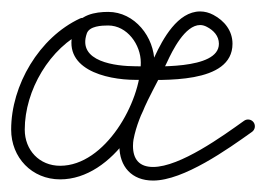

<svg xmlns="http://www.w3.org/2000/svg" viewBox="-22 -300 470 339"><path d="M119.3 -267.4C119.3 -267.4 119.3 -267.4 119.3 -267.4C47.2 -233.9 -2.3 -149.6 -2.3 -71.2C-2.3 -21.8 34.3 16.7 84.2 16.7C177.7 16.7 250.6 -106.2 250.6 -189.5C250.6 -234.5 215.9 -279 169 -279C145.8 -279 117.4 -273.9 108.7 -249C83.9 -178.2 164.9 -159.1 217 -159C217 -159 217 -159 217 -159C217 -159 217 -159 217 -159C264 -159.1 388.5 -150.7 388.5 -222.7C388.5 -245.7 374.3 -263.4 354.6 -273.8C347.4 -277.6 339.5 -279.8 331.4 -279.8C291.8 -279.8 265.4 -231.2 251.1 -200.2C230.2 -155 199.3 -107.1 190.2 -58.4C190.2 -58.4 190.2 -58.3 190.2 -58.2C190.2 -58.1 190.2 -58.1 190.2 -58.1C189.3 -52.8 188.8 -47.8 188.8 -42.4C188.8 -5.9 210.5 18.8 248.3 18.8C302.4 18.8 380.5 -36.9 423 -67.2C428.4 -71.1 429.6 -78.6 425.8 -84C421.9 -89.4 414.4 -90.6 409 -86.8C371.7 -60.1 295.9 -5.2 248.3 -5.2C223.8 -5.2 212.8 -19 212.8 -42.4C212.8 -46.5 213.2 -50.3 213.8 -54.2C213.8 -54.2 213.8 -54.2 213.8 -54.1C213.8 -54 213.8 -53.9 213.8 -53.9C222.5 -100.3 252.9 -146.9 272.9 -190.1C282.3 -210.5 304.6 -255.8 331.4 -255.8C335.6 -255.8 339.7 -254.5 343.4 -252.5C355.1 -246.4 364.5 -236.6 364.5 -222.7C364.5 -175.7 246 -183.1 217 -183C217 -183 217 -183 217 -183C217 -183 217 -183 217 -183C183.4 -183.1 113.7 -190.6 131.3 -241C135.9 -254.1 157.6 -255 169 -255C202.5 -255 226.6 -221.2 226.6 -189.5C226.6 -119.8 163.7 -7.3 84.2 -7.3C47.5 -7.3 21.7 -34.9 21.7 -71.2C21.7 -140.3 65.7 -216.1 129.4 -245.6C135.4 -248.4 138 -255.5 135.3 -261.5C132.5 -267.5 125.3 -270.1 119.3 -267.4Z"/></svg>

Font: FRB American Cursive Guidelines Light
Style: Italic
Weight: 300
Italic angle: -25°
Version: Version 2.0;Modular Font Editor K font №1